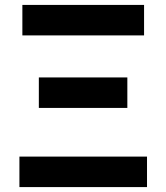

<svg xmlns="http://www.w3.org/2000/svg" viewBox="-20 -761 676 781"><path d="M59 0H578V-124H59ZM138 -322H498V-446H138ZM71 -617H566V-741H71Z"/></svg>

Font: Noto Sans Mono CJK SC
Style: Bold
Weight: 700
Designer: Ryoko NISHIZUKA 西塚涼子 (kana, bopomofo & ideographs); Paul D. Hunt (Latin, Greek & Cyrillic); Sandoll Communications 산돌커뮤니
Foundry: Adobe
Version: Version 2.004;hotconv 1.0.118;makeotfexe 2.5.65603